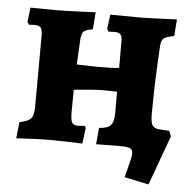

<svg xmlns="http://www.w3.org/2000/svg" viewBox="-49 -555 743 741"><g transform="rotate(5 323.0 -184.0)"><path d="M459 118 477 46Q480 34 480 25Q480 10 470 5Q460 0 434 0L338 1L344 -63Q376 -64 388.5 -77.5Q401 -91 401 -125V-208L336 -209Q318 -209 234 -201L233 -117Q233 -85 238.5 -74.5Q244 -64 261 -64Q274 -64 288 -66L293 -59L285 3Q270 3 262 2L164 0Q106 0 29 5L36 -58Q70 -65 80.5 -77.5Q91 -90 91 -122L92 -397Q92 -420 86 -428.5Q80 -437 62 -437L40 -436L33 -446L40 -502L143 -501Q177 -501 292 -506L287 -440Q259 -435 251.5 -427.5Q244 -420 242 -396L237 -299L320 -297Q374 -297 401 -300V-397Q402 -420 395.5 -428.5Q389 -437 371 -437L348 -436L342 -446L349 -502L471 -501Q492 -501 607 -506L602 -441Q572 -436 562 -428Q552 -420 551 -398Q542 -252 542 -129Q542 -100 550 -89Q558 -78 580 -77L615 -75L623 -54L553 138Z"/></g></svg>

Font: Alegreya SC ExtraBold
Style: Regular
Weight: 800
Designer: Juan Pablo del Peral
Foundry: Huerta Tipografica
Version: Version 2.007; ttfautohint (v1.6)